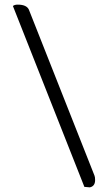

<svg xmlns="http://www.w3.org/2000/svg" viewBox="-20 -763 460 821"><path d="M386.7 6.8Q386.7 33.2 364.3 38.1Q364.3 38.1 340.8 36.1L35.2 -737.3Q42 -743.2 55.7 -743.2Q93.8 -743.2 103.5 -721.7L383.8 -12.7Q386.7 -6.8 386.7 6.8Z"/></svg>

Font: Crimson Text
Style: Regular
Weight: 400
Version: Version 0.13